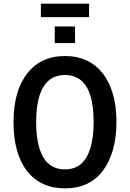

<svg xmlns="http://www.w3.org/2000/svg" viewBox="-20 -1022 711 1052"><path d="M336 10Q269 10 217 -14Q165 -38 128.5 -84.5Q92 -131 73 -198.5Q54 -266 54 -352Q54 -438 73 -505Q92 -572 129 -619.5Q166 -667 217.5 -691Q269 -715 336 -715Q403 -715 455 -690.5Q507 -666 543 -620Q579 -574 598.5 -507Q618 -440 618 -353Q618 -268 598.5 -200.5Q579 -133 543 -85.5Q507 -38 455 -14Q403 10 336 10ZM336 -94Q389 -94 423 -123Q457 -152 475 -210Q493 -268 493 -353Q493 -440 475.5 -497Q458 -554 423 -582.5Q388 -611 336 -611Q284 -611 249 -582.5Q214 -554 196 -496.5Q178 -439 178 -352Q178 -267 196 -209Q214 -151 249 -122.5Q284 -94 336 -94ZM204 -928V-1002H468V-928ZM280 -786V-877H391V-786Z"/></svg>

Font: Nunito Sans 10pt Condensed
Style: Bold
Weight: 700
Width: 3
Designer: Vernon Adams
Foundry: Vernon Adams
Version: Version 3.101;gftools[0.9.27]